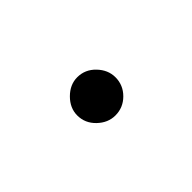

<svg xmlns="http://www.w3.org/2000/svg" viewBox="-22 -508 277 277"><g transform="rotate(45 117.0 -369.0)"><path d="M117 -330Q102 -330 90 -342Q78 -354 78 -369Q78 -385 90 -396.5Q102 -408 117 -408Q133 -408 144.5 -396.5Q156 -385 156 -369Q156 -354 144.5 -342Q133 -330 117 -330Z"/></g></svg>

Font: Arima ExtraLight
Style: Regular
Weight: 250
Designer: Joana Correia and Natanael Gama
Foundry: NDISCOVER
Version: Version 1.101;gftools[0.9.23]